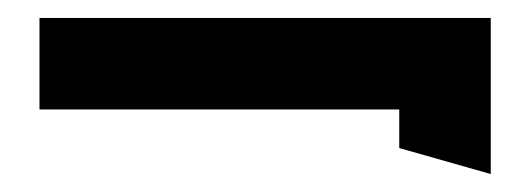

<svg xmlns="http://www.w3.org/2000/svg" viewBox="-20 -361 588 214"><path d="M24 -239H425V-196L527 -167V-341H24Z"/></svg>

Font: Charger Sport
Style: BlkExt
Weight: 900
Designer: Jasper
Foundry: Cannot Into Space Fonts
Version: Version 1.1